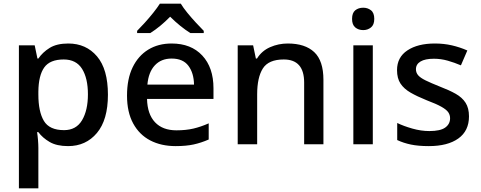

<svg xmlns="http://www.w3.org/2000/svg" viewBox="-20 -879 2618 1046"><path d="M352 -642Q449 -642 508.5 -572Q568 -502 568 -363Q568 -226 508 -154.5Q448 -83 351 -83Q289 -83 250.5 -105.5Q212 -128 189 -159H182Q185 -141 187 -116.5Q189 -92 189 -73V147H83V-632H169L184 -560H189Q212 -594 250.5 -618Q289 -642 352 -642ZM327 -555Q252 -555 221 -511.5Q190 -468 189 -380V-364Q189 -271 219 -220.5Q249 -170 329 -170Q395 -170 427 -224Q459 -278 459 -365Q459 -453 427 -504Q395 -555 327 -555Z M915 -642Q1021 -642 1082 -576.5Q1143 -511 1143 -398V-340H781Q783 -257 824.5 -213Q866 -169 941 -169Q993 -169 1033.5 -178.5Q1074 -188 1117 -207V-119Q1076 -101 1035 -92Q994 -83 937 -83Q858 -83 798.5 -114Q739 -145 705.5 -206.5Q672 -268 672 -358Q672 -449 702.5 -512Q733 -575 787.5 -608.5Q842 -642 915 -642ZM915 -560Q858 -560 823.5 -523Q789 -486 783 -418H1037Q1036 -481 1006.5 -520.5Q977 -560 915 -560ZM965 -859Q978 -837 1000.5 -809.5Q1023 -782 1047.5 -755.5Q1072 -729 1090 -711V-699H1017Q991 -715 962.5 -738Q934 -761 907 -788Q853 -733 799 -699H727V-711Q746 -730 769.5 -756Q793 -782 815 -809.5Q837 -837 851 -859Z M1548 -642Q1642 -642 1692 -595Q1742 -548 1742 -444V-93H1637V-429Q1637 -555 1526 -555Q1443 -555 1412 -506Q1381 -457 1381 -365V-93H1275V-632H1359L1374 -560H1380Q1406 -602 1451.5 -622Q1497 -642 1548 -642Z M1959 -837Q1983 -837 2001 -823Q2019 -809 2019 -776Q2019 -744 2001 -729.5Q1983 -715 1959 -715Q1933 -715 1915.5 -729.5Q1898 -744 1898 -776Q1898 -809 1915.5 -823Q1933 -837 1959 -837ZM2011 -632V-93H1905V-632Z M2535 -245Q2535 -166 2477 -124.5Q2419 -83 2316 -83Q2259 -83 2218.5 -91.5Q2178 -100 2144 -116V-209Q2179 -192 2226.5 -178.5Q2274 -165 2319 -165Q2379 -165 2405.5 -184Q2432 -203 2432 -235Q2432 -253 2422 -267.5Q2412 -282 2384.5 -297.5Q2357 -313 2304 -333Q2252 -354 2216.5 -374.5Q2181 -395 2162 -423.5Q2143 -452 2143 -497Q2143 -567 2199.5 -604.5Q2256 -642 2349 -642Q2398 -642 2441.5 -632Q2485 -622 2526 -604L2491 -523Q2456 -538 2419 -548.5Q2382 -559 2344 -559Q2296 -559 2271 -544Q2246 -529 2246 -502Q2246 -483 2258 -469Q2270 -455 2298.5 -441Q2327 -427 2377 -407Q2427 -388 2462.5 -368Q2498 -348 2516.5 -319Q2535 -290 2535 -245Z"/></svg>

Font: Noto Sans Kannada UI Medium
Style: Regular
Weight: 500
Designer: Jelle Bosma - Monotype Design Team
Foundry: Monotype Imaging Inc.
Version: Version 2.005; ttfautohint (v1.8.4.7-5d5b)